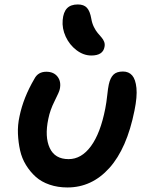

<svg xmlns="http://www.w3.org/2000/svg" viewBox="-20 -824 657 854"><path d="M386.2 -577.1Q351.6 -577.1 320.3 -600.8Q289.1 -624.5 272.2 -661.1Q255.4 -697.8 258.8 -734.9Q261.7 -770 278.1 -787.1Q294.4 -804.2 326.2 -804.2Q353 -804.2 366.7 -789.3Q380.4 -774.4 386.2 -740.2Q389.6 -720.2 397.7 -703.9Q405.8 -687.5 414.6 -677.2Q423.3 -667 431.4 -657.7Q439.5 -648.4 443.4 -637.9Q447.3 -627.4 444.8 -615.2Q438 -577.1 386.2 -577.1ZM279.8 9.8Q236.8 9.8 200.4 -2.7Q164.1 -15.1 139.2 -37.4Q114.3 -59.6 95.7 -89.8Q77.1 -120.1 69.3 -155.3Q61.5 -190.4 59.8 -229Q58.1 -267.6 66.9 -307.1Q84 -390.1 132.8 -473.1Q148.9 -504.9 186 -504.9Q218.8 -504.9 235.8 -483.2Q252.9 -461.4 246.1 -428.2Q243.7 -415.5 223.1 -375Q202.6 -334.5 194.8 -294.9Q178.2 -215.3 201.2 -165.8Q224.1 -116.2 285.2 -116.2Q342.3 -116.2 384.5 -173.8Q426.8 -231.4 448.2 -340.8Q453.6 -368.2 457 -400.4Q460.4 -432.6 463.9 -448.2Q470.2 -477.5 484.4 -491.7Q498.5 -505.9 526.9 -505.9Q552.7 -505.9 567.9 -488.5Q583 -471.2 586.9 -432.6Q590.8 -394 578.1 -332Q544.4 -163.6 466.6 -76.9Q388.7 9.8 279.8 9.8Z"/></svg>

Font: Shantell Sans Normal
Style: Italic
Weight: 600
Italic angle: -11.31°
Designer: Stephen Nixon, Anya Danilova, Shantell Martin
Foundry: Arrow Type
Version: Version 1.006;[559af2be0]